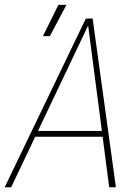

<svg xmlns="http://www.w3.org/2000/svg" viewBox="-48 -789 581 809"><path d="M327.6 -690.4 -1 0H-28.3L313.5 -710.4H336.9ZM412.1 0 322.3 -689.9 320.8 -710.9H342.3L440.4 0ZM394 -237.3 390.6 -212.9H95.2L98.6 -237.3ZM132.8 -636.7 198.2 -768.6H231.9L162.1 -636.7Z"/></svg>

Font: Roboto Condensed Thin
Style: Italic
Weight: 250
Italic angle: -12°
Designer: Christian Robertson
Foundry: Google
Version: Version 3.008; 2023